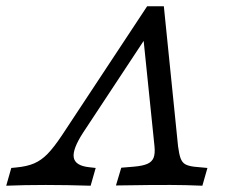

<svg xmlns="http://www.w3.org/2000/svg" viewBox="-94 -591 721 611"><path d="M523.4 -60.5 566.1 -56.5 550 0Q494.4 -2.4 450 -2.4H448.4H444.4Q371 -2.4 336.3 -1.6Q305.6 -0.8 275 -0.8L291.9 -57.3L330.6 -60.5Q359.7 -62.9 374.6 -69.4Q389.5 -75.8 394.8 -89.1Q400 -102.4 397.6 -125.8L361.3 -479L383.1 -491.1L170.2 -168.5Q136.3 -116.1 140.7 -89.9Q145.2 -63.7 189.5 -58.9L210.5 -56.5L194.4 0Q117.7 -2.4 51.6 -2.4Q-17.7 -2.4 -74.2 0L-58.1 -56.5L-41.9 -58.1Q-8.1 -61.3 14.5 -71Q37.1 -80.6 57.3 -101.2Q77.4 -121.8 103.2 -160.5L374.2 -571H427.4L472.6 -125.8Q475.8 -100.8 480.6 -87.5Q485.5 -74.2 495.2 -68.5Q504.8 -62.9 523.4 -60.5Z"/></svg>

Font: Playfair Micro SmCond SmLight
Style: Italic
Weight: 360
Width: 4
Italic angle: -15.6°
Designer: Claus Eggers Sørensen
Foundry: Claus Eggers Sørensen
Version: Version 2.203;Glyphs 3.3 (3326)